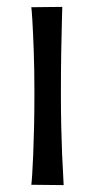

<svg xmlns="http://www.w3.org/2000/svg" viewBox="-20 -538 273 558"><path d="M165 0 71 -1Q72 -7 73.5 -29.5Q75 -52 76.5 -88Q78 -124 79 -169.5Q80 -215 80 -267Q80 -337 78 -392Q76 -447 74 -479.5Q72 -512 71 -517L161 -518Q161 -514 160 -480Q159 -446 158 -390.5Q157 -335 157 -266Q157 -215 158 -170Q159 -125 160.5 -89.5Q162 -54 163.5 -30.5Q165 -7 165 0Z"/></svg>

Font: Truculenta Medium
Style: Regular
Weight: 500
Version: Version 1.002